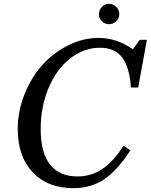

<svg xmlns="http://www.w3.org/2000/svg" viewBox="-20 -979 792 1009"><path d="M665 -189Q596.2 -82.5 526.9 -36.4Q457.5 9.8 365.2 9.8Q230 9.8 151.6 -73.7Q73.2 -157.2 73.2 -300.8Q73.2 -393.6 108.2 -481.9Q143.1 -570.3 200.9 -635.5Q258.8 -700.7 337.2 -740.2Q415.5 -779.8 498 -779.8Q592.3 -779.8 678.2 -720.2L714.8 -770H752L706.1 -519H668Q660.6 -627 621.6 -677.5Q582.5 -728 505.9 -728Q419.9 -728 348.1 -671.4Q276.4 -614.7 235.1 -516.4Q193.8 -418 193.8 -299.8Q193.8 -176.8 242.9 -114.3Q292 -51.8 387.2 -51.8Q459 -51.8 517.3 -90.6Q575.7 -129.4 628.9 -212.9ZM500 -903.8Q500 -926.8 515.4 -942.9Q530.8 -959 551.8 -959Q574.7 -959 590.8 -942.9Q606.9 -926.8 606.9 -903.8Q606.9 -882.8 590.8 -867.4Q574.7 -852.1 551.8 -852.1Q530.8 -852.1 515.4 -867.4Q500 -882.8 500 -903.8Z"/></svg>

Font: Libre Baskerville
Style: Italic
Weight: 400
Designer: Pablo Impallari, Rodrigo Fuenzalida
Foundry: Pablo Impallari, Rodrigo Fuenzalida
Version: Version 1.000